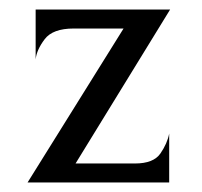

<svg xmlns="http://www.w3.org/2000/svg" viewBox="-20 -384 424 404"><path d="M336 -103V0H38L240 -324H135Q91 -324 74 -301.5Q57 -279 55 -259V-364H338L139 -40H264Q303 -40 317.5 -61Q332 -82 336 -103Z"/></svg>

Font: BellefairVN
Style: Regular
Weight: 400
Designer: Nick Shinn, Liron Lavi Turkenic
Foundry: Shinntype
Version: Version 1.003